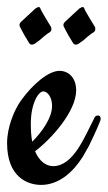

<svg xmlns="http://www.w3.org/2000/svg" viewBox="-37 -511 304 542"><path d="M240 -185C233 -185 230 -181 227 -173C203 -128 171 -42 113 -42C94 -42 74 -55 62 -84C107 -118 178 -196 178 -256C178 -292 156 -311 131 -311C100 -311 56 -274 22 -227C3 -200 -17 -152 -17 -107C-17 -11 41 11 79 11C130 11 170 -26 197 -69L214 -99C223 -118 235 -142 246 -170C247 -172 247 -174 247 -177C247 -182 244 -185 240 -185ZM50 -162C50 -220 72 -253 85 -253C97 -253 110 -237 110 -212C110 -178 81 -138 54 -111C51 -126 50 -143 50 -162ZM107 -435C104 -440 79 -480 77 -487C76 -490 75 -491 72 -491C68 -491 66 -488 63 -487L22 -449C19 -446 18 -443 18 -440C18 -437 20 -435 21 -432C25 -425 31 -412 39 -400C44 -392 46 -385 53 -385C58 -385 62 -388 67 -392C76 -397 82 -405 97 -416C104 -420 108 -422 108 -429C108 -431 108 -433 107 -435ZM231 -435C228 -440 203 -480 201 -487C200 -490 199 -491 196 -491C192 -491 190 -488 187 -487L146 -449C143 -446 142 -443 142 -440C142 -437 144 -435 145 -432C149 -425 155 -412 163 -400C168 -392 170 -385 177 -385C182 -385 186 -388 191 -392C200 -397 206 -405 221 -416C228 -420 232 -422 232 -429C232 -431 232 -433 231 -435Z"/></svg>

Font: Engagement
Style: Regular
Weight: 400
Designer: Astigmatic (AOETI)
Foundry: Astigmatic (AOETI)
Version: Version 1.000